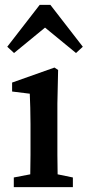

<svg xmlns="http://www.w3.org/2000/svg" viewBox="-20 -773 362 793"><path d="M281 -40V0H37V-40L105 -53Q106 -91 106 -134Q106 -177 106 -210V-260Q106 -301 105 -328.5Q104 -356 103 -386L30 -395V-432L205 -494L220 -484L217 -345V-210Q217 -177 217 -133.5Q217 -90 218 -53ZM294 -554 166 -659 38 -554 10 -580 144 -753H188L322 -580Z"/></svg>

Font: Source Serif Pro Semibold
Style: Regular
Weight: 600
Designer: Frank Grießhammer
Foundry: Adobe Systems Incorporated
Version: Version 1.014;PS Version 1.0;hotconv 1.0.73;makeotf.lib2.5.5